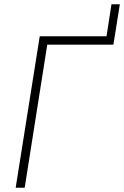

<svg xmlns="http://www.w3.org/2000/svg" viewBox="-20 -874 578 894"><path d="M53 0 165 -705H476L499 -854H538L508 -666H200L95 0Z"/></svg>

Font: Nunito Sans 10pt Condensed ExtraLight
Style: Italic
Weight: 250
Width: 3
Italic angle: -9°
Designer: Vernon Adams
Foundry: Vernon Adams
Version: Version 3.101;gftools[0.9.27]